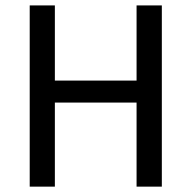

<svg xmlns="http://www.w3.org/2000/svg" viewBox="-20 -696 715 716"><path d="M90.8 0V-675.8H184.6V-395.5H489.3V-675.8H583.5V0H489.3V-313.5H184.6V0Z"/></svg>

Font: Akatab Medium
Style: Regular
Weight: 500
Designer: SIL Global
Foundry: SIL Global
Version: Version 4.100